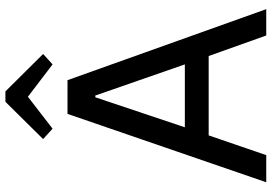

<svg xmlns="http://www.w3.org/2000/svg" viewBox="-162 -806 969 684"><g transform="rotate(-90 322.0 -464.5)"><path d="M205.1 -761.2 168 -794.9 300.8 -929.2H337.9L471.2 -794.9L434.1 -761.2L318.8 -849.1ZM181.2 -205.1 110.8 0H14.2L257.8 -708H377.9L630.9 0H537.1L463.9 -205.1ZM316.9 -608.9 210 -290H434.1L323.2 -608.9Z"/></g></svg>

Font: Sarala
Style: Regular
Weight: 400
Designer: Andres Torresi
Foundry: Huerta Tipografica
Version: Version 1.004;PS 001.003;hotconv 1.0.70;makeotf.lib2.5.58329